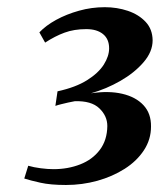

<svg xmlns="http://www.w3.org/2000/svg" viewBox="-20 -927 444 534"><path d="M163.5 -412.5Q120.5 -412.5 92.5 -418.8Q64.5 -425 47.5 -430.5L58.5 -466Q74 -461.5 93.5 -459Q113 -456.5 128.5 -456.5Q169 -456.5 203 -469.8Q237 -483 257.5 -510Q278 -537 278.5 -576.5Q278.5 -604.5 256.2 -625.8Q234 -647 188 -645.5Q179.5 -644 169.5 -641.8Q159.5 -639.5 150.2 -637.2Q141 -635 134 -632.5L140 -673Q190.5 -684 222.2 -704Q254 -724 268.8 -747.5Q283.5 -771 283.5 -792.5Q283.5 -818.5 266.5 -832.2Q249.5 -846 220 -846Q186 -846 159.5 -836.2Q133 -826.5 105.5 -808.5L89.5 -837Q107.5 -856 136.2 -871.8Q165 -887.5 199.8 -897.2Q234.5 -907 271.5 -907Q305.5 -907 335.8 -896.8Q366 -886.5 385 -866.2Q404 -846 404.5 -815Q404.5 -783 379.2 -753.8Q354 -724.5 314.8 -702Q275.5 -679.5 233 -667.5Q282 -675 319.8 -666.2Q357.5 -657.5 379 -634.5Q400.5 -611.5 400 -575Q400 -539 380.2 -509Q360.5 -479 326.8 -457.5Q293 -436 250.8 -424.2Q208.5 -412.5 163.5 -412.5Z"/></svg>

Font: Merriweather 72pt ExtraBold
Style: Italic
Weight: 800
Italic angle: -7.8°
Version: Version 2.101